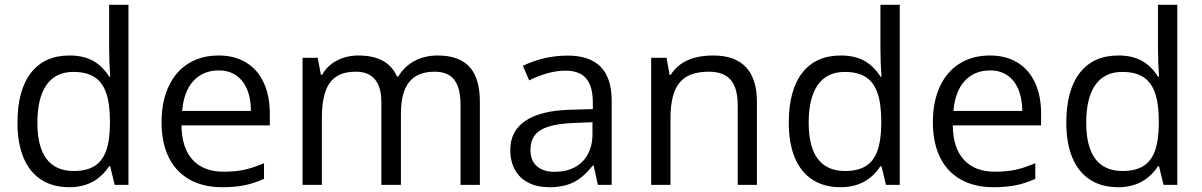

<svg xmlns="http://www.w3.org/2000/svg" viewBox="-20 -780 5073 810"><path d="M53.7 -262.2Q53.7 -399.4 110.6 -472.7Q167.5 -545.9 273.4 -545.9Q329.6 -545.9 369.6 -525.1Q409.7 -504.4 441.4 -456.1H444.8Q440.4 -518.6 440.4 -579.1V-759.8H522V0H463.9L444.8 -78.6H440.4Q381.8 9.8 272.9 9.8Q201.7 9.8 152.6 -22.7Q103.5 -55.2 78.6 -116.2Q53.7 -177.2 53.7 -262.2ZM443.8 -257.8V-268.1Q443.8 -342.8 427.7 -388.4Q411.6 -434.1 377.9 -455.3Q344.2 -476.6 289.6 -476.6Q214.8 -476.6 176.3 -421.9Q137.7 -367.2 137.7 -262.2Q137.7 -160.6 176.3 -109.6Q214.8 -58.6 291 -58.6Q344.7 -58.6 378.2 -79.1Q411.6 -99.6 427.5 -143.3Q443.4 -187 443.8 -257.8Z M661.6 -264.2Q661.6 -350.1 690.7 -413.8Q719.7 -477.5 774.2 -511.7Q828.6 -545.9 902.3 -545.9Q969.2 -545.9 1017.8 -516.6Q1066.4 -487.3 1092.3 -431.9Q1118.2 -376.5 1118.2 -300.8V-251H745.6Q746.6 -156.2 792.5 -106Q838.4 -55.7 922.9 -55.7Q970.7 -55.7 1006.8 -63Q1043 -70.3 1093.8 -91.3V-25.4Q1049.8 -5.9 1009.5 2Q969.2 9.8 917.5 9.8Q837.4 9.8 779.8 -22.5Q722.2 -54.7 691.9 -116.2Q661.6 -177.7 661.6 -264.2ZM903.8 -482.9Q836.9 -482.9 796.1 -438.7Q755.4 -394.5 748.5 -312H1038.6Q1038.6 -364.7 1022.2 -403.3Q1005.9 -441.9 975.6 -462.4Q945.3 -482.9 903.8 -482.9Z M1256.3 -536.1H1320.3L1334 -464.4H1338.9Q1360.8 -503.4 1401.4 -524.7Q1441.9 -545.9 1492.2 -545.9Q1616.2 -545.9 1654.8 -457H1660.2Q1685.5 -500 1728.8 -522.9Q1772 -545.9 1826.2 -545.9Q1916.5 -545.9 1960.4 -498.3Q2004.4 -450.7 2004.4 -350.1V0H1922.9V-336.9Q1922.9 -409.7 1896.2 -443.6Q1869.6 -477.5 1814 -477.5Q1739.7 -477.5 1705.1 -432.6Q1671.4 -389.6 1671.4 -298.8V0H1588.9V-348.1Q1588.9 -477.5 1480.5 -477.5Q1441.9 -477.5 1414.6 -465.6Q1387.2 -453.6 1370.1 -428.7Q1337.9 -383.3 1337.9 -281.2V0H1256.3Z M2502.4 0 2484.4 -81.5H2480.5Q2441.4 -31.7 2399.7 -11Q2357.9 9.8 2298.3 9.8Q2246.6 9.8 2209.5 -9Q2172.4 -27.8 2152.6 -63.2Q2132.8 -98.6 2132.8 -147.5Q2132.8 -227.5 2196.5 -270.3Q2260.3 -313 2381.8 -316.9L2481 -319.8V-348.6Q2481 -415.5 2453.1 -448.7Q2425.3 -481.9 2365.7 -481.9Q2295.4 -481.9 2212.4 -440.9L2186 -502.4Q2274.9 -545.4 2375.5 -545.4Q2560.5 -545.4 2560.5 -355.5V0ZM2479.5 -214.4V-264.6L2398.4 -261.2Q2333.5 -258.3 2293.9 -245.8Q2254.4 -233.4 2236.1 -209.2Q2217.8 -185.1 2217.8 -147.5Q2217.8 -103.5 2244.4 -79.3Q2271 -55.2 2319.8 -55.2Q2368.7 -55.2 2404.5 -74.2Q2440.4 -93.3 2460 -129.4Q2479.5 -165.5 2479.5 -214.4Z M2727.1 -536.1H2792L2804.7 -464.4H2809.6Q2860.8 -545.9 2989.7 -545.9Q3080.6 -545.9 3127 -496.6Q3173.3 -447.3 3173.3 -350.1V0H3092.3V-334.5Q3092.3 -408.7 3062.7 -443.1Q3033.2 -477.5 2970.7 -477.5Q2927.7 -477.5 2897.2 -466.3Q2866.7 -455.1 2847.2 -431.6Q2808.6 -385.7 2808.6 -281.2V0H2727.1Z M3307.6 -262.2Q3307.6 -399.4 3364.5 -472.7Q3421.4 -545.9 3527.3 -545.9Q3583.5 -545.9 3623.5 -525.1Q3663.6 -504.4 3695.3 -456.1H3698.7Q3694.3 -518.6 3694.3 -579.1V-759.8H3775.9V0H3717.8L3698.7 -78.6H3694.3Q3635.7 9.8 3526.9 9.8Q3455.6 9.8 3406.5 -22.7Q3357.4 -55.2 3332.5 -116.2Q3307.6 -177.2 3307.6 -262.2ZM3697.8 -257.8V-268.1Q3697.8 -342.8 3681.6 -388.4Q3665.5 -434.1 3631.8 -455.3Q3598.1 -476.6 3543.5 -476.6Q3468.8 -476.6 3430.2 -421.9Q3391.6 -367.2 3391.6 -262.2Q3391.6 -160.6 3430.2 -109.6Q3468.8 -58.6 3544.9 -58.6Q3598.6 -58.6 3632.1 -79.1Q3665.5 -99.6 3681.4 -143.3Q3697.3 -187 3697.8 -257.8Z M3915.5 -264.2Q3915.5 -350.1 3944.6 -413.8Q3973.6 -477.5 4028.1 -511.7Q4082.5 -545.9 4156.2 -545.9Q4223.1 -545.9 4271.7 -516.6Q4320.3 -487.3 4346.2 -431.9Q4372.1 -376.5 4372.1 -300.8V-251H3999.5Q4000.5 -156.2 4046.4 -106Q4092.3 -55.7 4176.8 -55.7Q4224.6 -55.7 4260.7 -63Q4296.9 -70.3 4347.7 -91.3V-25.4Q4303.7 -5.9 4263.4 2Q4223.1 9.8 4171.4 9.8Q4091.3 9.8 4033.7 -22.5Q3976.1 -54.7 3945.8 -116.2Q3915.5 -177.7 3915.5 -264.2ZM4157.7 -482.9Q4090.8 -482.9 4050 -438.7Q4009.3 -394.5 4002.4 -312H4292.5Q4292.5 -364.7 4276.1 -403.3Q4259.8 -441.9 4229.5 -462.4Q4199.2 -482.9 4157.7 -482.9Z M4478.5 -262.2Q4478.5 -399.4 4535.4 -472.7Q4592.3 -545.9 4698.2 -545.9Q4754.4 -545.9 4794.4 -525.1Q4834.5 -504.4 4866.2 -456.1H4869.6Q4865.2 -518.6 4865.2 -579.1V-759.8H4946.8V0H4888.7L4869.6 -78.6H4865.2Q4806.6 9.8 4697.8 9.8Q4626.5 9.8 4577.4 -22.7Q4528.3 -55.2 4503.4 -116.2Q4478.5 -177.2 4478.5 -262.2ZM4868.7 -257.8V-268.1Q4868.7 -342.8 4852.5 -388.4Q4836.4 -434.1 4802.7 -455.3Q4769 -476.6 4714.4 -476.6Q4639.6 -476.6 4601.1 -421.9Q4562.5 -367.2 4562.5 -262.2Q4562.5 -160.6 4601.1 -109.6Q4639.6 -58.6 4715.8 -58.6Q4769.5 -58.6 4803 -79.1Q4836.4 -99.6 4852.3 -143.3Q4868.2 -187 4868.7 -257.8Z"/></svg>

Font: Viking Open Sans
Style: Regular
Weight: 400
Foundry: Ascender Corporation
Version: Version 2.001